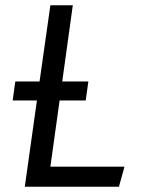

<svg xmlns="http://www.w3.org/2000/svg" viewBox="-20 -708 536 728"><path d="M452 -76 431 0H74L120 -327H28L38 -399H130L171 -688H256L216 -399H315L305 -327H206L171 -76Z"/></svg>

Font: FiraGO Book
Style: Italic
Weight: 350
Italic angle: -8°
Designer: bBox Type GmbH
Foundry: bBox Type GmbH
Version: Version 1.001